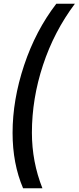

<svg xmlns="http://www.w3.org/2000/svg" viewBox="-20 -892 419 1023"><path d="M103 111Q47 -20 47 -184Q47 -360 108.5 -544.5Q170 -729 280 -872H379Q268 -724 209 -545Q150 -366 150 -185Q150 -30 206 111Z"/></svg>

Font: Open Sauce Sans SemiBold Italic
Style: Regular
Weight: 600
Italic angle: -10°
Designer: Alfredo Marco Pradil
Foundry: Creative Sauce Fz LLC
Version: Version 1.477